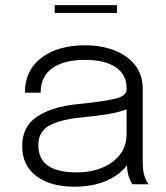

<svg xmlns="http://www.w3.org/2000/svg" viewBox="-20 -714 645 744"><path d="M267.5 9.5Q175.5 9.5 120.8 -31.8Q66 -73 66 -148Q66 -224 123.8 -262.2Q181.5 -300.5 280.5 -310.5Q382 -320.5 426.2 -331.5Q470.5 -342.5 470.5 -366.5V-373.5Q470.5 -425 428.5 -453.5Q386.5 -482 309 -482Q228 -482 182.8 -450Q137.5 -418 137.5 -355H76.5Q76.5 -441.5 140.5 -490Q204.5 -538.5 309.5 -538.5Q372.5 -538.5 423 -519Q473.5 -499.5 503.2 -462Q533 -424.5 533 -370.5V-94Q533 -77 534.2 -61.5Q535.5 -46 539 -34.5Q543.5 -20 548.5 -11.5Q553.5 -3 556.5 0H494Q487 -6.5 478.5 -31.5Q473 -48 472 -74Q444.5 -36 391.5 -13.2Q338.5 9.5 267.5 9.5ZM277 -46Q331 -46 375 -63.8Q419 -81.5 444.8 -114.8Q470.5 -148 470.5 -195.5V-290.5Q440.5 -278.5 394.5 -271.2Q348.5 -264 296.5 -259Q213.5 -251 171 -227.5Q128.5 -204 128.5 -151Q128.5 -46 277 -46ZM192 -664V-694H433.5V-664Z"/></svg>

Font: Epilogue Light
Style: Regular
Weight: 300
Designer: Tyler Finck
Foundry: Etcetera Type Co
Version: Version 2.111; ttfautohint (v1.8.3)